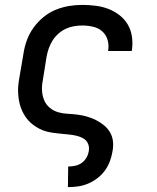

<svg xmlns="http://www.w3.org/2000/svg" viewBox="-20 -548 640 783"><path d="M257 215 258 131H259Q272 131 286.5 128Q301 125 313 116.5Q325 108 332.5 95Q340 82 342 68Q345 52 339 38Q333 24 320 16.5Q307 9 291.5 5.5Q276 2 261 0.5Q246 -1 230 -2.5Q214 -4 199 -6Q184 -8 169 -12Q154 -16 141.5 -22.5Q129 -29 116.5 -38Q104 -47 94.5 -58Q85 -69 77.5 -82Q70 -95 65 -109Q60 -123 57.5 -137.5Q55 -152 54 -167.5Q53 -183 54.5 -199Q56 -215 59 -231L76 -331Q80 -358 90 -385Q100 -412 117 -435.5Q134 -459 157 -478Q180 -497 207 -508Q234 -519 261 -523.5Q288 -528 316 -528Q343 -528 370.5 -524.5Q398 -521 422.5 -511.5Q447 -502 467.5 -486Q488 -470 501 -448Q514 -426 518 -399Q522 -372 518 -344L517 -340H421V-342Q425 -365 418.5 -386Q412 -407 396.5 -420.5Q381 -434 359.5 -439Q338 -444 315 -444Q299 -444 281.5 -441Q264 -438 248 -430.5Q232 -423 218 -410.5Q204 -398 194.5 -383Q185 -368 179 -351Q173 -334 170 -317L154 -217Q150 -197 151.5 -176.5Q153 -156 160.5 -138.5Q168 -121 183 -108.5Q198 -96 216.5 -90.5Q235 -85 255.5 -84Q276 -83 296 -80.5Q316 -78 335 -72.5Q354 -67 371 -58.5Q388 -50 403 -38Q418 -26 428 -9.5Q438 7 440.5 27Q443 47 439 68Q436 88 428.5 108.5Q421 129 408.5 146.5Q396 164 378 178Q360 192 340 200.5Q320 209 299.5 212Q279 215 258 215Z"/></svg>

Font: Iosevka Custom Medium Oblique
Style: Regular
Weight: 500
Italic angle: -9°
Designer: Belleve Invis
Foundry: Belleve Invis
Version: Version 27.0.1